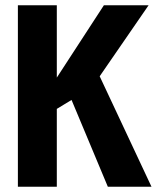

<svg xmlns="http://www.w3.org/2000/svg" viewBox="-20 -710 601 730"><path d="M390 0H556L359 -420L545 -690H375L196 -415V-690H48V0H196V-296L252 -330Z"/></svg>

Font: Decalotype
Style: Bold
Weight: 700
Designer: Alfredo Marco Pradil
Foundry: Alfredo Marco Pradil
Version: Version 1.0